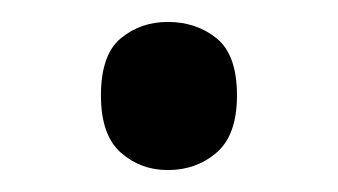

<svg xmlns="http://www.w3.org/2000/svg" viewBox="-20 -141 308 175"><path d="M72 -54Q72 -91 90 -106Q108 -121 133 -121Q159 -121 177.5 -106Q196 -91 196 -54Q196 -18 177.5 -2Q159 14 133 14Q108 14 90 -2Q72 -18 72 -54Z"/></svg>

Font: ltelugu05
Style: Book
Weight: 400
Designer: Jelle Bosma - Monotype Design Team
Foundry: Monotype Imaging Inc.
Version: Version 2.003